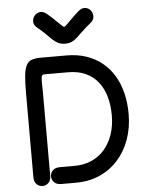

<svg xmlns="http://www.w3.org/2000/svg" viewBox="-61 -973 782 1023"><g transform="rotate(-5 330.0 -461.0)"><path d="M80 -49Q80 -24 93.5 -11Q107 2 125 2Q143 2 156.5 -11Q170 -24 170 -49Q170 -65 170 -80.5Q170 -96 170 -122Q170 -148 170 -197Q170 -258 170 -310.5Q170 -363 170 -409Q170 -455 170 -496Q170 -512 169.5 -526Q169 -540 169 -552Q169 -564 170 -572.5Q171 -581 174.5 -585.5Q178 -590 184 -590Q208 -590 225.5 -590Q243 -590 263 -590Q283 -590 312 -590Q367 -590 407 -571.5Q447 -553 473 -520Q499 -487 512 -441.5Q525 -396 525 -341Q525 -286 509.5 -240Q494 -194 465.5 -160.5Q437 -127 396 -108.5Q355 -90 303 -90Q282 -90 264 -90Q246 -90 225 -90Q200 -90 187 -76.5Q174 -63 174 -45Q174 -27 187 -13.5Q200 0 225 0Q244 0 263.5 0Q283 0 303 0Q373 0 430 -25Q487 -50 528.5 -96Q570 -142 592.5 -204.5Q615 -267 615 -341Q615 -400 602.5 -451.5Q590 -503 565 -545Q540 -587 503.5 -617Q467 -647 419 -663.5Q371 -680 312 -680Q283 -680 263.5 -680Q244 -680 230 -680Q216 -680 202.5 -680Q189 -680 173 -680Q144 -680 125.5 -673Q107 -666 97 -646.5Q87 -627 83.5 -591Q80 -555 80 -496Q80 -450 80 -409Q80 -368 80 -331.5Q80 -295 80 -261.5Q80 -228 80 -197Q80 -153 80 -125.5Q80 -98 80 -80.5Q80 -63 80 -49ZM452 -839Q472 -854 473 -873Q474 -892 463 -906.5Q452 -921 433.5 -923.5Q415 -926 396 -909Q371 -887 354 -869.5Q337 -852 327 -842.5Q317 -833 312 -833Q309 -834 298 -844Q287 -854 269.5 -871.5Q252 -889 228 -909Q209 -925 191 -922.5Q173 -920 161.5 -905.5Q150 -891 151 -872.5Q152 -854 172 -839Q197 -819 214 -801.5Q231 -784 245 -771Q259 -758 274.5 -750.5Q290 -743 312 -743Q333 -743 348 -750.5Q363 -758 377 -771Q391 -784 409 -801.5Q427 -819 452 -839Z"/></g></svg>

Font: Tilt Neon
Style: Regular
Weight: 400
Designer: Andy Clymer
Foundry: Andy Clymer
Version: Version 1.000